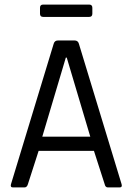

<svg xmlns="http://www.w3.org/2000/svg" viewBox="-20 -820 579 840"><path d="M370 -746H169Q155 -746 155 -760V-786Q155 -800 169 -800H370Q384 -800 384 -786V-760Q384 -746 370 -746ZM87 0H37Q24 0 28 -14L215 -629Q219 -643 234 -643H306Q321 -643 325 -629L512 -14Q516 0 503 0H452Q441 0 438 -14L391 -160H149L102 -14Q98 0 87 0ZM268 -568 165 -222H375L272 -568Z"/></svg>

Font: Rajdhani Medium
Style: Regular
Weight: 500
Designer: Satya Rajpurohit, Jyotish Sonowal
Foundry: Indian Type Foundry
Version: Version 1.201 February 1, 2022